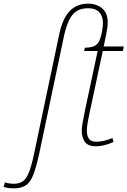

<svg xmlns="http://www.w3.org/2000/svg" viewBox="-154 -790 697 1050"><path d="M-79 240Q-110 240 -134 232L-127 207Q-117 211 -103.5 213Q-90 215 -79 215Q-50 215 -30.5 202.5Q-11 190 4 153Q19 116 34 43L170 -603Q189 -691 228 -730.5Q267 -770 328 -770Q374 -770 404.5 -744.5Q435 -719 435 -667Q435 -640 426 -598L413 -536H523L518 -511H408L340 -192Q328 -137 324.5 -113.5Q321 -90 321 -75Q321 -47 332.5 -31Q344 -15 372 -15Q395 -15 415.5 -20Q436 -25 461 -35L467 -14Q442 -2 417 4Q392 10 372 10Q326 10 309.5 -15Q293 -40 293 -75Q293 -90 297 -114.5Q301 -139 312 -192L380 -511H306L310 -529Q334 -529 352.5 -534.5Q371 -540 381 -554Q390 -565 396 -585Q402 -605 405.5 -627Q409 -649 409 -665Q409 -702 388.5 -723.5Q368 -745 329 -745Q271 -745 242 -708.5Q213 -672 197 -598L62 43Q45 123 28 166Q11 209 -14 224.5Q-39 240 -79 240Z"/></svg>

Font: Noto Serif Thin
Style: Italic
Weight: 100
Italic angle: -12°
Designer: Monotype Design Team
Foundry: Monotype Imaging Inc.
Version: Version 2.014; ttfautohint (v1.8.4.7-5d5b)